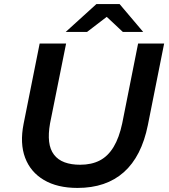

<svg xmlns="http://www.w3.org/2000/svg" viewBox="-20 -914 829 944"><path d="M361 10Q262 10 196 -29Q130 -68 103.5 -138.5Q77 -209 96 -305L175 -700H305L226 -307Q217 -256 221.5 -217.5Q226 -179 245.5 -153.5Q265 -128 297.5 -116Q330 -104 374 -104Q430 -104 470.5 -125Q511 -146 538.5 -191.5Q566 -237 581 -308L659 -700H787L707 -299Q676 -145 589 -67.5Q502 10 361 10ZM303 -757 454 -894H568L684 -757H584L461 -872H558L408 -757Z"/></svg>

Font: MOST Montserrat SemiBold
Style: Italic
Weight: 600
Italic angle: -11.3°
Designer: Julieta Ulanovsky
Foundry: Julieta Ulanovsky
Version: Version 8.000;March 11, 2024;FontCreator 15.0.0.2926 64-bit